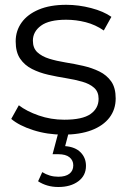

<svg xmlns="http://www.w3.org/2000/svg" viewBox="-20 -550 528 791"><path d="M240.2 4.7Q175 4.7 116.8 -13.9Q58.7 -32.5 26.3 -60.1L57.6 -116.3Q89.6 -91.6 139.6 -74.2Q189.6 -56.8 244.8 -56.8Q319.8 -56.8 353 -80.3Q386.2 -103.8 386.2 -142.9Q386.2 -172 367.7 -188.4Q349.3 -204.8 318.9 -213.4Q288.6 -222.1 252 -228Q215.4 -233.8 178.8 -242.1Q142.2 -250.4 111.9 -265.8Q81.5 -281.1 63.1 -308Q44.6 -334.9 44.6 -379.6Q44.6 -423.1 69 -457.1Q93.4 -491.1 139.8 -510.6Q186.3 -530.2 253.1 -530.2Q304 -530.2 355.2 -516.8Q406.5 -503.5 438.9 -480.6L407.6 -424.4Q373.2 -448.2 333.2 -458.5Q293.2 -468.7 252.6 -468.7Q182.3 -468.7 148.9 -444.2Q115.5 -419.7 115.5 -382.5Q115.5 -351.8 133.9 -334.7Q152.4 -317.6 182.7 -308.1Q213.1 -298.7 249.7 -292.8Q286.3 -287 322.6 -278.7Q359 -270.4 389.4 -255.5Q419.7 -240.7 438.2 -214.5Q456.6 -188.3 456.6 -144.6Q456.6 -99.4 431.1 -65.7Q405.5 -32.1 357.4 -13.7Q309.2 4.7 240.2 4.7ZM220.5 220.4Q196.1 220.4 175.6 214.4Q155 208.5 136.9 196.8L154.1 159.1Q169 168.4 185.5 173.3Q202 178.1 220.1 178.1Q250 178.1 265.9 165.8Q281.9 153.4 281.9 131.2Q281.9 110.8 266.5 98.1Q251.1 85.3 220 85.3H196.6L220.9 -6.1H263.7L248.4 52Q289.8 55.2 312 77.6Q334.2 100 334.2 133.4Q334.2 173.4 302.5 196.9Q270.9 220.4 220.5 220.4Z"/></svg>

Font: Montserrat Alternates Thin
Style: Regular
Weight: 100
Designer: Julieta Ulanovsky
Foundry: Julieta Ulanovsky
Version: Version 9.000